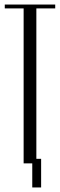

<svg xmlns="http://www.w3.org/2000/svg" viewBox="-20 -719 264 845"><path d="M223 -682H140V0H84V-682H1V-699H223ZM98 -20H161V106H122V-3H98Z"/></svg>

Font: Moniqa Cond Heading
Style: Regular
Weight: 400
Width: 3
Designer: Rajesh Rajput
Foundry: Rajesh Rajput
Version: Version 1.000